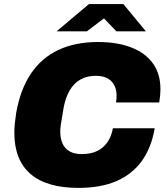

<svg xmlns="http://www.w3.org/2000/svg" viewBox="-20 -905 818 937"><path d="M363 12Q208 12 129 -56Q50 -124 50 -257Q50 -280 52.5 -304Q55 -328 59 -354Q79 -468 130.5 -545Q182 -622 264.5 -661Q347 -700 458 -700Q552 -700 620.5 -673.5Q689 -647 726 -596Q763 -545 763 -469Q763 -454 761.5 -438Q760 -422 757 -405H546Q548 -414 548.5 -422.5Q549 -431 549 -438Q549 -468 537.5 -489.5Q526 -511 504 -523Q482 -535 448 -535Q413 -535 386 -523.5Q359 -512 340 -491Q321 -470 308.5 -440.5Q296 -411 290 -376Q285 -345 281.5 -325.5Q278 -306 276.5 -294.5Q275 -283 274.5 -276Q274 -269 274 -263Q274 -230 285 -205Q296 -180 319.5 -166.5Q343 -153 379 -153Q423 -153 454 -168Q485 -183 504.5 -211.5Q524 -240 531 -279H735Q719 -185 672.5 -120Q626 -55 549 -21.5Q472 12 363 12ZM256 -752 414 -885H582L692 -752H548L463 -841H521L404 -752Z"/></svg>

Font: Archivo SemiBold Black
Style: Italic
Weight: 900
Italic angle: -10°
Version: Version 2.001